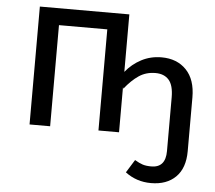

<svg xmlns="http://www.w3.org/2000/svg" viewBox="-52 -584 959 855"><g transform="rotate(5 427.0 -157.0)"><path d="M804 -183V57Q804 133 763.5 173Q723 213 653 213Q588 213 538 175L574 117Q594 129 609.5 134Q625 139 648 139Q712 139 712 65V-175Q712 -229 691 -253Q670 -277 631 -277Q589 -277 557 -255.5Q525 -234 494 -195L492 -203V0H400V-452H184V0H92V-527H492V-270Q521 -306 562 -327.5Q603 -349 652 -349Q721 -349 762.5 -306Q804 -263 804 -183Z"/></g></svg>

Font: FiraGOUPP
Style: Medium
Weight: 400
Designer: bBox Type
Foundry: bBox Type GmbH
Version: Version 1.001